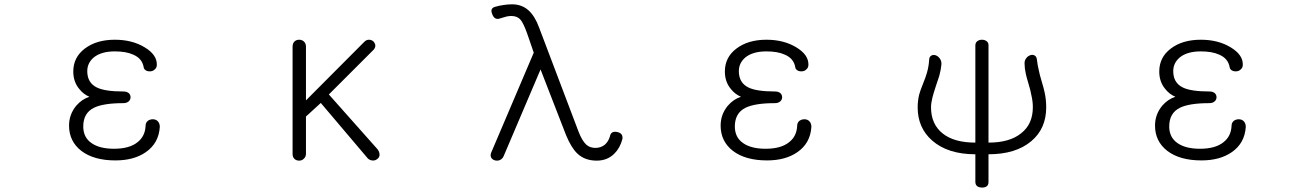

<svg xmlns="http://www.w3.org/2000/svg" viewBox="-20 -722 6040 884"><path d="M508.8 -539.1Q423.8 -539.1 370.1 -498Q317.4 -458 317.4 -392.6Q317.4 -344.7 345.7 -311.5Q364.3 -288.1 391.6 -276.4Q357.4 -265.6 331.1 -235.4Q297.9 -195.3 297.9 -143.6Q297.9 -71.3 354.5 -27.3Q412.1 16.6 511.7 16.6Q596.7 16.6 651.4 -21.5Q710.9 -62.5 715.8 -137.7Q715.8 -154.3 706.1 -164.1Q697.3 -172.9 683.6 -172.9Q670.9 -172.9 661.1 -166Q650.4 -157.2 650.4 -143.6Q648.4 -94.7 613.3 -67.4Q576.2 -37.1 504.9 -37.1Q439.5 -37.1 402.3 -62.5Q363.3 -88.9 363.3 -139.6Q363.3 -201.2 412.1 -225.6Q455.1 -247.1 548.8 -247.1Q563.5 -247.1 573.2 -255.9Q581.1 -263.7 581.1 -274.4Q581.1 -285.2 573.2 -293Q563.5 -300.8 548.8 -300.8Q462.9 -300.8 425.8 -319.3Q381.8 -340.8 381.8 -394.5Q381.8 -431.6 411.1 -457Q445.3 -485.4 508.8 -485.4Q560.5 -485.4 592.8 -470.7Q634.8 -453.1 641.6 -412.1Q642.6 -403.3 652.3 -397.5Q661.1 -392.6 672.9 -393.6Q684.6 -394.5 692.4 -402.3Q702.1 -410.2 702.1 -423.8Q703.1 -469.7 646.5 -503.9Q588.9 -539.1 508.8 -539.1Z M1327.1 -506.8V-12.7Q1327.1 1 1335.9 9.8Q1344.7 17.6 1357.4 17.6Q1370.1 17.6 1378.9 8.8Q1388.7 0 1388.7 -14.6V-185.5L1457 -248L1668.9 2Q1677.7 14.6 1692.4 16.6Q1705.1 18.6 1714.8 11.7Q1725.6 4.9 1727.5 -6.8Q1728.5 -20.5 1718.8 -34.2L1494.1 -287.1L1701.2 -494.1Q1709 -503.9 1708 -514.6Q1706.1 -524.4 1698.2 -532.2Q1689.5 -539.1 1678.7 -539.1Q1666 -539.1 1656.2 -528.3L1388.7 -259.8V-507.8Q1388.7 -522.5 1378.9 -531.2Q1370.1 -539.1 1357.4 -539.1Q1344.7 -539.1 1335.9 -531.2Q1327.1 -522.5 1327.1 -506.8Z M2461.9 -595.7Q2443.4 -646.5 2414.1 -673.8Q2382.8 -702.1 2337.9 -702.1Q2319.3 -702.1 2299.8 -699.2Q2278.3 -696.3 2258.8 -690.4Q2235.4 -683.6 2246.1 -657.2Q2255.9 -630.9 2277.3 -635.7L2293.9 -640.6Q2307.6 -644.5 2314.5 -646.5Q2326.2 -648.4 2334 -648.4Q2361.3 -648.4 2376 -631.8Q2389.6 -616.2 2406.2 -570.3L2437.5 -479.5L2241.2 -18.6Q2236.3 -4.9 2242.2 4.9Q2248 13.7 2259.8 16.6Q2271.5 19.5 2282.2 14.6Q2293.9 8.8 2298.8 -2.9L2468.8 -402.3L2585.9 -100.6Q2610.4 -41 2638.7 -14.6Q2672.9 17.6 2727.5 17.6Q2776.4 17.6 2808.6 -14.6Q2835 -41 2845.7 -82Q2849.6 -108.4 2821.3 -114.3Q2793 -120.1 2788.1 -93.8Q2781.2 -70.3 2764.6 -55.7Q2746.1 -41 2721.7 -41Q2696.3 -41 2679.7 -55.7Q2660.2 -73.2 2643.6 -116.2Z M3508.8 -539.1Q3423.8 -539.1 3370.1 -498Q3317.4 -458 3317.4 -392.6Q3317.4 -344.7 3345.7 -311.5Q3364.3 -288.1 3391.6 -276.4Q3357.4 -265.6 3331.1 -235.4Q3297.9 -195.3 3297.9 -143.6Q3297.9 -71.3 3354.5 -27.3Q3412.1 16.6 3511.7 16.6Q3596.7 16.6 3651.4 -21.5Q3710.9 -62.5 3715.8 -137.7Q3715.8 -154.3 3706.1 -164.1Q3697.3 -172.9 3683.6 -172.9Q3670.9 -172.9 3661.1 -166Q3650.4 -157.2 3650.4 -143.6Q3648.4 -94.7 3613.3 -67.4Q3576.2 -37.1 3504.9 -37.1Q3439.5 -37.1 3402.3 -62.5Q3363.3 -88.9 3363.3 -139.6Q3363.3 -201.2 3412.1 -225.6Q3455.1 -247.1 3548.8 -247.1Q3563.5 -247.1 3573.2 -255.9Q3581.1 -263.7 3581.1 -274.4Q3581.1 -285.2 3573.2 -293Q3563.5 -300.8 3548.8 -300.8Q3462.9 -300.8 3425.8 -319.3Q3381.8 -340.8 3381.8 -394.5Q3381.8 -431.6 3411.1 -457Q3445.3 -485.4 3508.8 -485.4Q3560.5 -485.4 3592.8 -470.7Q3634.8 -453.1 3641.6 -412.1Q3642.6 -403.3 3652.3 -397.5Q3661.1 -392.6 3672.9 -393.6Q3684.6 -394.5 3692.4 -402.3Q3702.1 -410.2 3702.1 -423.8Q3703.1 -469.7 3646.5 -503.9Q3588.9 -539.1 3508.8 -539.1Z M4257.8 -444.3Q4255.9 -414.1 4247.1 -384.8Q4242.2 -367.2 4229.5 -335.9Q4216.8 -304.7 4211.9 -286.1Q4205.1 -257.8 4205.1 -227.5Q4205.1 -133.8 4271.5 -75.2Q4343.8 -11.7 4470.7 -11.7V115.2Q4470.7 140.6 4501 141.6Q4531.2 141.6 4531.2 116.2V-11.7Q4657.2 -11.7 4728.5 -72.3Q4796.9 -129.9 4796.9 -227.5Q4796.9 -262.7 4790 -294.9Q4786.1 -314.5 4775.4 -349.6Q4766.6 -378.9 4763.7 -394.5Q4756.8 -421.9 4753.9 -449.2Q4752 -461.9 4743.2 -466.8Q4734.4 -471.7 4723.6 -467.8Q4711.9 -463.9 4705.1 -454.1Q4696.3 -443.4 4697.3 -428.7Q4697.3 -407.2 4703.1 -381.8Q4706.1 -367.2 4715.8 -335Q4725.6 -302.7 4728.5 -284.2Q4735.4 -254.9 4735.4 -228.5Q4735.4 -150.4 4681.6 -108.4Q4628.9 -65.4 4531.2 -65.4V-514.6Q4531.2 -526.4 4521.5 -533.2Q4512.7 -539.1 4501 -539.1Q4488.3 -539.1 4479.5 -532.2Q4470.7 -525.4 4470.7 -512.7V-65.4Q4373 -65.4 4320.3 -107.4Q4266.6 -150.4 4266.6 -227.5Q4266.6 -248 4273.4 -274.4Q4277.3 -290 4288.1 -323.2Q4299.8 -356.4 4304.7 -373Q4312.5 -402.3 4314.5 -425.8Q4315.4 -441.4 4306.6 -453.1Q4298.8 -463.9 4287.1 -467.8Q4275.4 -470.7 4267.6 -465.8Q4257.8 -460 4257.8 -444.3Z M5508.8 -539.1Q5423.8 -539.1 5370.1 -498Q5317.4 -458 5317.4 -392.6Q5317.4 -344.7 5345.7 -311.5Q5364.3 -288.1 5391.6 -276.4Q5357.4 -265.6 5331.1 -235.4Q5297.9 -195.3 5297.9 -143.6Q5297.9 -71.3 5354.5 -27.3Q5412.1 16.6 5511.7 16.6Q5596.7 16.6 5651.4 -21.5Q5710.9 -62.5 5715.8 -137.7Q5715.8 -154.3 5706.1 -164.1Q5697.3 -172.9 5683.6 -172.9Q5670.9 -172.9 5661.1 -166Q5650.4 -157.2 5650.4 -143.6Q5648.4 -94.7 5613.3 -67.4Q5576.2 -37.1 5504.9 -37.1Q5439.5 -37.1 5402.3 -62.5Q5363.3 -88.9 5363.3 -139.6Q5363.3 -201.2 5412.1 -225.6Q5455.1 -247.1 5548.8 -247.1Q5563.5 -247.1 5573.2 -255.9Q5581.1 -263.7 5581.1 -274.4Q5581.1 -285.2 5573.2 -293Q5563.5 -300.8 5548.8 -300.8Q5462.9 -300.8 5425.8 -319.3Q5381.8 -340.8 5381.8 -394.5Q5381.8 -431.6 5411.1 -457Q5445.3 -485.4 5508.8 -485.4Q5560.5 -485.4 5592.8 -470.7Q5634.8 -453.1 5641.6 -412.1Q5642.6 -403.3 5652.3 -397.5Q5661.1 -392.6 5672.9 -393.6Q5684.6 -394.5 5692.4 -402.3Q5702.1 -410.2 5702.1 -423.8Q5703.1 -469.7 5646.5 -503.9Q5588.9 -539.1 5508.8 -539.1Z"/></svg>

Font: GulimChe
Style: Regular
Weight: 400
Monospace: yes
Version: Version 2.21